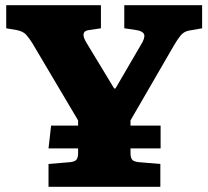

<svg xmlns="http://www.w3.org/2000/svg" viewBox="-20 -720 802 740"><path d="M167 0V-88L250 -95Q269 -97 275 -105Q281 -113 281 -130V-148H167L177 -236H281V-256L105 -553Q92 -574 80.5 -586.5Q69 -599 45 -604L4 -611V-700H369V-611L322 -604Q286 -599 314 -554L420 -379H425L523 -547Q540 -574 535.5 -587Q531 -600 506 -604L459 -611V-700H759V-611L708 -602Q688 -598 676 -583Q664 -568 651 -546L483 -256V-236H599V-148H483V-130Q483 -113 489 -105Q495 -97 515 -95L598 -88V0Z"/></svg>

Font: Literata 12pt ExtraBold
Style: Regular
Weight: 800
Designer: Latin by Veronika Burian and Jose Scaglione. Greek by Irene Vlachou. Cyrillic by Vera Evstafieva.
Foundry: TypeTogether
Version: Version 3.002